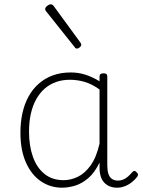

<svg xmlns="http://www.w3.org/2000/svg" viewBox="-20 -856 663 893"><path d="M269 17Q214 17 170 -13Q126 -43 100.5 -100.5Q75 -158 75 -239Q75 -288 84.5 -330.5Q94 -373 113 -407.5Q132 -442 160.5 -467Q189 -492 226 -505.5Q263 -519 309 -519Q344 -519 376 -509Q408 -499 443 -478V-500Q443 -508 447.5 -511.5Q452 -515 461 -515Q471 -515 475 -511.5Q479 -508 479 -500V-88Q479 -64 484 -48Q489 -32 500.5 -24Q512 -16 529 -16Q540 -16 551 -20Q562 -24 573 -33Q584 -42 595 -55Q600 -61 605 -61Q610 -61 615 -55Q620 -51 621.5 -46Q623 -41 619 -35Q608 -20 592.5 -8Q577 4 559.5 10.5Q542 17 525 17Q506 17 491 11Q476 5 465 -6.5Q454 -18 448.5 -35.5Q443 -53 443 -76Q443 -82 443 -88.5Q443 -95 443 -100Q420 -52 389.5 -26.5Q359 -1 327.5 8Q296 17 269 17ZM115 -243Q115 -178 133 -127Q151 -76 187 -47Q223 -18 276 -18Q309 -18 341.5 -33.5Q374 -49 401 -86Q428 -123 443 -188V-440Q406 -466 372.5 -475.5Q339 -485 305 -485Q270 -485 240.5 -474.5Q211 -464 188 -444Q165 -424 148.5 -394.5Q132 -365 123.5 -327Q115 -289 115 -243ZM339 -630Q336 -630 333 -631Q330 -632 328 -636L194 -804Q192 -807 191 -809Q190 -811 190 -814Q190 -819 194.5 -824Q199 -829 205 -832.5Q211 -836 216 -836Q223 -836 229 -829L354 -658Q356 -655 357 -652.5Q358 -650 358 -648Q358 -642 351 -636Q344 -630 339 -630Z"/></svg>

Font: Playwrite BR Thin
Style: Regular
Weight: 250
Version: Version 1.003